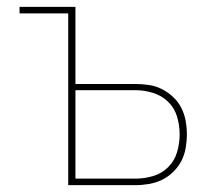

<svg xmlns="http://www.w3.org/2000/svg" viewBox="-20 -540 640 560"><path d="M179 0V-501H37V-520H200V-295H375Q395 -295 415 -292Q435 -289 452.5 -280Q470 -271 485 -257Q500 -243 509 -225Q518 -207 521.5 -187.5Q525 -168 525 -148Q525 -128 521.5 -108Q518 -88 509 -70.5Q500 -53 485 -38.5Q470 -24 452.5 -15.5Q435 -7 415 -3.5Q395 0 375 0ZM375 -19Q401 -19 426.5 -26.5Q452 -34 470.5 -52.5Q489 -71 496.5 -96.5Q504 -122 504 -148Q504 -174 496.5 -199.5Q489 -225 470.5 -243Q452 -261 426.5 -269Q401 -277 375 -277H200V-19Z"/></svg>

Font: Iosevka SS04 Thin Extended
Style: Regular
Weight: 100
Width: 7
Monospace: yes
Designer: Belleve Invis
Foundry: Belleve Invis
Version: Version 19.0.0; ttfautohint (v1.8.4)